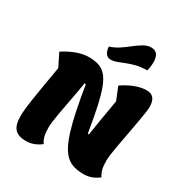

<svg xmlns="http://www.w3.org/2000/svg" viewBox="-229 -1185 1321 1385"><g transform="rotate(30 432.0 -492.5)"><path d="M663 25Q619 25 584 15.5Q549 6 521 -18Q493 -42 470.5 -84Q448 -126 428.5 -189Q409 -252 390.5 -340.5Q372 -429 353 -546H289L276 -726Q324 -726 359 -714.5Q394 -703 420 -673.5Q446 -644 466.5 -590Q487 -536 505.5 -451Q524 -366 544 -243H654ZM182 26Q118 26 89 -6Q60 -38 60 -109Q60 -131 62.5 -161Q65 -191 72 -239Q79 -287 91.5 -361.5Q104 -436 123 -546L70 -653Q126 -689 178 -707.5Q230 -726 276 -726Q353 -726 353 -632Q353 -617 349 -587.5Q345 -558 338 -519Q331 -480 323 -435.5Q315 -391 306.5 -346.5Q298 -302 291 -262Q284 -222 280 -191.5Q276 -161 276 -144Q276 -98 283 -70Q290 -42 306 -19Q249 26 182 26ZM663 25Q599 25 570 -7Q541 -39 541 -110Q541 -132 543.5 -162Q546 -192 553 -240Q560 -288 572.5 -362.5Q585 -437 604 -547L561 -654Q614 -690 664 -708.5Q714 -727 757 -727Q834 -727 834 -633Q834 -618 830 -588.5Q826 -559 819 -520Q812 -481 804 -436.5Q796 -392 787.5 -347.5Q779 -303 772 -263Q765 -223 761 -192.5Q757 -162 757 -145Q757 -99 764 -71Q771 -43 787 -20Q758 3 727.5 14Q697 25 663 25ZM417 -788Q393 -788 378 -808Q363 -828 361 -864Q400 -875 435.5 -898.5Q471 -922 503.5 -948Q536 -974 567.5 -992.5Q599 -1011 631 -1011Q697 -1011 697 -926Q697 -909 694.5 -890Q692 -871 687 -853Q636 -853 597 -843Q558 -833 527 -820.5Q496 -808 469.5 -798Q443 -788 417 -788Z"/></g></svg>

Font: Lemonada
Style: Regular
Weight: 400
Designer: Mohamed Gaber (Arabic), Eduardo Tunni (Latin)
Foundry: Kief Type Foundry
Version: Version 4.005